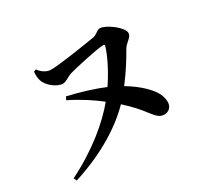

<svg xmlns="http://www.w3.org/2000/svg" viewBox="-151 -954 1301 1214"><g transform="rotate(-30 500.0 -347.5)"><path d="M779 -51C810 -51 836 -74 836 -109C836 -143 824 -173 803 -202C772 -244 714 -295 647 -334C700 -403 744 -473 776 -530C796 -566 839 -580 839 -612C839 -655 738 -728 697 -728C673 -728 661 -703 630 -698C563 -687 357 -654 299 -655C270 -655 237 -675 216 -705L199 -698C197 -668 198 -655 204 -633C216 -591 276 -541 320 -541C347 -541 364 -561 397 -572C433 -583 613 -624 662 -625C670 -625 672 -621 670 -613C655 -559 610 -466 553 -382C484 -411 393 -440 296 -462L285 -440C367 -400 441 -351 497 -307C411 -203 270 -84 79 11L89 33C317 -39 476 -146 572 -245C629 -193 662 -156 696 -111C729 -68 747 -51 779 -51Z"/></g></svg>

Font: Source Han Serif CN
Style: Bold
Weight: 700
Designer: Ryoko NISHIZUKA 西塚涼子 (kana & ideographs); Frank Grießhammer (Latin, Greek & Cyrillic); Wenlong ZHANG 张文龙 (bopomofo); San
Foundry: Adobe
Version: Version 2.003;hotconv 1.1.1;makeotfexe 2.6.0